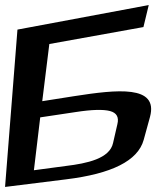

<svg xmlns="http://www.w3.org/2000/svg" viewBox="-52 -705 642 759"><path d="M242 -325 115 -305 143 -531 515 -598 536 -685 17 -588 -32 34 209 4C389 -18 493 -69 516 -152L541 -243C575 -370 410 -351 242 -325ZM209 -49 82 -32 107 -241 247 -262C311 -272 357 -273 383 -266C409 -259 419 -242 412 -214L395 -140C382 -78 292 -59 209 -49Z"/></svg>

Font: Gamestation Warped
Style: Italic
Weight: 400
Designer: Jonas Hecksher
Foundry: Jonas Hecksher, Playtypeª, e-types AS
Version: Version 1.003